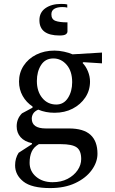

<svg xmlns="http://www.w3.org/2000/svg" viewBox="-20 -719 585 979"><path d="M258 -144Q213 -144 175 -160Q157 -152 149.5 -140Q142 -128 142 -114Q142 -64 214 -64H332Q406 -64 441.5 -31.5Q477 1 477 65Q477 108 447.5 148.5Q418 189 364 214.5Q310 240 236 240Q141 240 99 206.5Q57 173 57 124Q57 88 75 60L143 16V11Q105 3 85 -19.5Q65 -42 65 -75Q65 -114 92 -141L146 -170V-176Q114 -197 95.5 -230Q77 -263 77 -303Q77 -348 100.5 -384Q124 -420 165 -440.5Q206 -461 258 -461Q281 -461 306.5 -455.5Q332 -450 350 -442L500 -451V-396L405 -402L401 -398Q418 -381 428.5 -355Q439 -329 439 -303Q439 -258 415 -222Q391 -186 350.5 -165Q310 -144 258 -144ZM267 -186Q305 -186 326.5 -219.5Q348 -253 348 -300Q348 -356 320 -388.5Q292 -421 252 -421Q211 -421 189.5 -387.5Q168 -354 168 -306Q168 -253 195.5 -219.5Q223 -186 267 -186ZM131 111Q131 154 164 182Q197 210 248 210Q292 210 324.5 193Q357 176 375.5 149Q394 122 394 92Q394 49 371 32.5Q348 16 290 16H188Q183 16 178 16Q152 31 141.5 54.5Q131 78 131 111ZM284 -538Q181 -538 181 -616Q181 -656 212 -677.5Q243 -699 291 -699Q299 -699 308 -698.5Q317 -698 323 -696V-680Q317 -682 310 -682.5Q303 -683 298 -683Q272 -683 257 -674Q242 -665 242 -646Q242 -621 262 -613Q282 -605 324 -605V-559Q324 -550 315.5 -544Q307 -538 284 -538Z"/></svg>

Font: Spectral Medium
Style: Regular
Weight: 500
Designer: Jean-Baptiste Levee
Foundry: Production Type
Version: Version 2.001